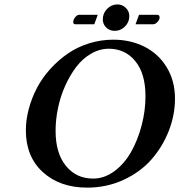

<svg xmlns="http://www.w3.org/2000/svg" viewBox="-20 -838 813 870"><path d="M609.9 -771H691.9Q703.1 -771 703.1 -759.8V-755.9Q701.7 -746.6 692.4 -737.3Q683.1 -728 673.8 -728H594.2ZM407.2 -728H321.8Q312 -728 312 -737.8V-742.2Q313.5 -751.5 321.8 -761.2Q330.1 -771 338.9 -771H422.9ZM473.1 -617.2Q431.2 -617.2 392.6 -594.7Q354 -572.3 325.4 -534.7Q296.9 -497.1 275.4 -449.2Q253.9 -401.4 242.9 -348.6Q231.9 -295.9 231.9 -245.1Q231.9 -143.6 278.8 -86.2Q325.7 -28.8 401.9 -28.8Q453.1 -28.8 498.5 -62.5Q543.9 -96.2 574.2 -149.9Q604.5 -203.6 621.8 -269.8Q639.2 -335.9 639.2 -401.9Q639.2 -504.9 593 -561Q546.9 -617.2 473.1 -617.2ZM375 12.2Q251.5 12.2 174.3 -57.9Q97.2 -127.9 97.2 -247.1Q97.2 -295.4 110.6 -345.2Q124 -395 147.9 -440.4Q171.9 -485.8 208 -525.6Q244.1 -565.4 286.9 -595Q329.6 -624.5 383.1 -641.4Q436.5 -658.2 493.2 -658.2Q571.8 -658.2 635.3 -626Q698.7 -593.8 735.8 -532.5Q772.9 -471.2 772.9 -391.1Q772.9 -316.4 744.6 -244.4Q716.3 -172.4 666 -115.2Q615.7 -58.1 539.6 -22.9Q463.4 12.2 375 12.2ZM445.8 -750Q445.8 -777.8 465.3 -797.9Q484.9 -817.9 512.2 -817.9Q534.7 -817.9 550.3 -802.2Q565.9 -786.6 565.9 -765.1Q565.9 -737.3 546.1 -717.8Q526.4 -698.2 500 -698.2Q476.6 -698.2 461.2 -713.4Q445.8 -728.5 445.8 -750Z"/></svg>

Font: Linux Libertine G
Style: Bold Italic
Weight: 700
Italic angle: -11.5°
Designer: Philipp H. Poll
Foundry: Philipp H. Poll
Version: Version 4.1.0